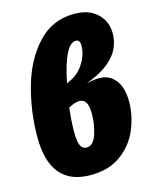

<svg xmlns="http://www.w3.org/2000/svg" viewBox="-117 -841 750 938"><g transform="rotate(-15 258.0 -372.0)"><path d="M498 -280Q498 -210 469.5 -141Q441 -72 379.5 -26.5Q318 19 225 19Q20 19 20 -227Q20 -354 54 -477Q88 -600 162.5 -681.5Q237 -763 349 -763Q423 -763 465 -723Q507 -683 507 -623Q507 -486 322 -420Q362 -428 386 -428Q437 -428 467.5 -389.5Q498 -351 498 -280ZM228 -444 247 -453Q290 -473 317 -516.5Q344 -560 344 -605Q344 -634 323 -634Q266 -634 228 -444ZM307 -271Q307 -345 264 -345Q246 -345 222 -334L208 -327Q200 -260 200 -206Q200 -156 210 -136Q220 -116 239 -116Q274 -116 290.5 -166Q307 -216 307 -271Z"/></g></svg>

Font: Fira Sans Condensed Black
Style: Italic
Weight: 900
Width: 3
Italic angle: -8°
Designer: Carrois Corporate & Edenspiekermann AG
Foundry: Carrois Corporate GbR & Edenspiekermann AG
Version: Version 4.203